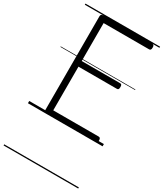

<svg xmlns="http://www.w3.org/2000/svg" viewBox="-298 -994 1259 1477"><g transform="rotate(30 331.5 -255.0)"><path d="M169 0Q155 0 148.5 -5.5Q142 -11 142 -23V-856Q142 -866 149 -870.5Q156 -875 170 -875H600Q608 -875 612.5 -869.5Q617 -864 617 -850Q617 -836 612.5 -830.5Q608 -825 600 -825H196V-488H538Q546 -488 550 -482.5Q554 -477 554 -463Q554 -449 550 -443.5Q546 -438 538 -438H196V-50H600Q608 -50 612.5 -44.5Q617 -39 617 -25Q617 -11 612.5 -5.5Q608 0 600 0ZM0 365H663V375H0ZM0 -20H663V0H0ZM0 -505H663V-500H0ZM0 -885H663V-875H0Z"/></g></svg>

Font: Playwrite IT Moderna Guides
Style: Regular
Weight: 400
Designer: Veronika Burian, José Scaglione
Foundry: TypeTogether
Version: Version 1.003